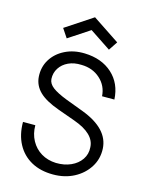

<svg xmlns="http://www.w3.org/2000/svg" viewBox="-138 -1034 876 1129"><g transform="rotate(15 300.0 -469.5)"><path d="M297 9Q220 9 164 -22Q108 -53 77.5 -110Q47 -167 47 -244H122Q122 -192 144.5 -151Q167 -110 206 -86.5Q245 -63 296 -61Q347 -60 387 -78Q427 -96 449 -128.5Q471 -161 468 -202Q465 -284 336 -330L230 -368Q149 -397 110.5 -434.5Q72 -472 68 -524Q64 -583 92.5 -629.5Q121 -676 174 -702.5Q227 -729 294 -727Q398 -724 462.5 -665.5Q527 -607 532 -510H457Q453 -573 407 -614.5Q361 -656 293 -657Q248 -659 213.5 -643Q179 -627 160 -597.5Q141 -568 143 -531Q145 -503 173 -481.5Q201 -460 260 -437L369 -396Q535 -333 541 -213Q544 -151 512 -100.5Q480 -50 424 -20.5Q368 9 297 9ZM168 -785 132 -839 297 -948 461 -839 425 -785 297 -870Z"/></g></svg>

Font: Orbit
Style: Regular
Weight: 400
Designer: Sooun Cho
Foundry: JAMO
Version: Version 1.000; ttfautohint (v1.8.4.7-5d5b);gftools[0.9.29]